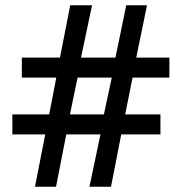

<svg xmlns="http://www.w3.org/2000/svg" viewBox="-20 -803 692 730"><path d="M113 -93 152 -292H27V-368H167L194 -508H63V-584H208L247 -783H330L288 -584H419L460 -783H539L498 -584H624V-508H484L456 -368H590V-292H441L402 -93H320L362 -292H232L193 -93ZM246 -368H375L405 -508H275Z"/></svg>

Font: Noto Sans Kannada UI Medium
Style: Regular
Weight: 500
Designer: Jelle Bosma - Monotype Design Team
Foundry: Monotype Imaging Inc.
Version: Version 2.005; ttfautohint (v1.8.4.7-5d5b)